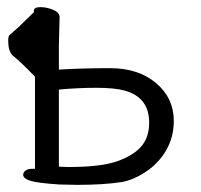

<svg xmlns="http://www.w3.org/2000/svg" viewBox="-20 -502 563 538"><path d="M197 16 147 15Q85 11 65 4.5Q45 -2 45 -12Q45 -19 51.5 -24Q58 -29 69 -29H78V-287Q41 -326 15 -347Q3 -359 3 -388Q3 -399 6 -403L33 -427Q60 -453 75 -468V-472Q75 -482 93 -482Q111 -482 129 -474.5Q147 -467 147 -454L145 -375V-307Q209 -311 288.5 -311Q368 -311 417.5 -269Q467 -227 467 -163Q467 -119 446.5 -82.5Q426 -46 390.5 -22Q355 2 322 8Q270 16 197 16ZM171 -34Q264 -34 309.5 -50.5Q355 -67 376.5 -92.5Q398 -118 398 -158Q398 -229 330 -248Q302 -256 250 -256Q198 -256 145 -251V-35Z"/></svg>

Font: LXGW Bright TC
Style: Regular
Weight: 400
Designer: Christian Thalmann (Catharsis Fonts)
Foundry: LXGW / Christian Thalmann (Catharsis Fonts) / Fontworks Inc.
Version: Version 5.501